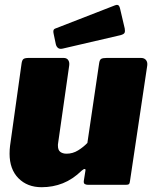

<svg xmlns="http://www.w3.org/2000/svg" viewBox="-20 -772 641 802"><path d="M154 10Q94 10 57 -27.5Q20 -65 20 -130Q20 -138 20.5 -147Q21 -156 22 -163L70 -506Q72 -521 78 -525.5Q84 -530 100 -530H246Q259 -530 265 -521Q271 -512 269 -498L223 -176Q222 -172 222 -168.5Q222 -165 222 -163Q222 -145 232 -137.5Q242 -130 258 -130Q284 -130 306.5 -144Q329 -158 345 -175L394 -507Q396 -522 402.5 -526Q409 -530 426 -530H569Q583 -530 590 -521Q597 -512 595 -498L523 -16Q522 -6 518.5 -3Q515 0 506 0H348Q340 0 334.5 -3Q329 -6 330 -16L337 -60Q338 -66 333.5 -66Q329 -66 321 -59Q284 -23 242.5 -6.5Q201 10 154 10ZM501 -653Q503 -642 500.5 -635.5Q498 -629 483 -625L242 -569Q229 -566 222 -572Q215 -578 213 -588L204 -631Q200 -648 209 -652L461 -750Q468 -753 473.5 -750.5Q479 -748 482 -734Z"/></svg>

Font: Libre Franklin Thin Black
Style: Italic
Weight: 900
Italic angle: -8°
Version: Version 2.000